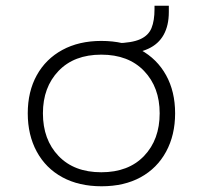

<svg xmlns="http://www.w3.org/2000/svg" viewBox="-20 -643 709 671"><path d="M335 8Q256 8 198 -23.5Q140 -55 108.5 -113Q77 -171 77 -247Q77 -323 108.5 -380Q140 -437 198 -468.5Q256 -500 334 -500Q414 -500 471.5 -468.5Q529 -437 560.5 -380Q592 -323 592 -247Q592 -171 560.5 -113Q529 -55 471.5 -23.5Q414 8 335 8ZM334 -41Q429 -41 483.5 -98Q538 -155 538 -247Q538 -338 483.5 -395Q429 -452 334 -452Q239 -452 184.5 -395Q130 -338 130 -247Q130 -155 184.5 -98Q239 -41 334 -41ZM408 -453 387 -471V-492Q441 -493 470 -506Q499 -519 509.5 -545Q520 -571 520 -611V-623H570V-601Q570 -554 552 -521.5Q534 -489 498 -472.5Q462 -456 408 -453Z"/></svg>

Font: Nunito Sans 7pt SemiExpanded ExtraLight
Style: Regular
Weight: 250
Width: 6
Designer: Vernon Adams
Foundry: Vernon Adams
Version: Version 3.101;gftools[0.9.27]